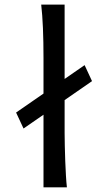

<svg xmlns="http://www.w3.org/2000/svg" viewBox="-20 -801 460 821"><path d="M256.3 -373V-231.9Q256.3 -208.5 257.1 -176.8Q257.8 -145 259 -112.3Q260.3 -79.6 262 -49.8Q263.7 -20 266.1 0H166V-310.5L80.6 -251.5L48.8 -319.8L166 -400.9V-551.8Q166 -623 163.6 -680.9Q161.1 -738.8 156.2 -781.2H256.3V-463.4L341.8 -522.5L373.5 -454.1Z"/></svg>

Font: Andika New Basic
Style: Regular
Weight: 400
Designer: Victor Gaultney, Annie Olsen, Julie Remington, Don Collingsworth, Eric Hays
Foundry: SIL International
Version: Version 5.500